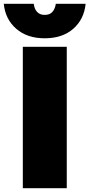

<svg xmlns="http://www.w3.org/2000/svg" viewBox="-56 -998 474 1018"><path d="M-36 -978H123Q126 -951 140.5 -935Q155 -919 181 -919Q208 -919 222 -935Q236 -951 240 -978H398Q390 -896 332.5 -845.5Q275 -795 181 -795Q88 -795 30 -845.5Q-28 -896 -36 -978ZM65 -750H298V0H65Z"/></svg>

Font: Unbounded ExtraBold
Style: Regular
Weight: 800
Designer: Luke Prowse, Jean-Baptiste Morizot, Fátima Lázaro, Florian Runge
Foundry: NaN
Version: Version 1.701;gftools[0.9.28.dev5+ged2979d]